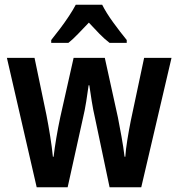

<svg xmlns="http://www.w3.org/2000/svg" viewBox="-20 -786 748 806"><path d="M379 -290Q371 -324 365 -362Q359 -400 355 -428H352Q348 -398 342 -360Q336 -322 328 -289L264 0H134L9 -543H125L175 -303Q183 -262 190.5 -215.5Q198 -169 202 -128H205Q209 -163 216.5 -207.5Q224 -252 233 -294L289 -543H420L475 -293Q482 -257 490 -213Q498 -169 503 -128H506Q508 -158 514.5 -198.5Q521 -239 529 -279L585 -543H700L573 0H440ZM409 -766Q426 -732 455.5 -691.5Q485 -651 512 -618V-606H440Q419 -622 397.5 -644Q376 -666 353 -691Q329 -666 307.5 -643.5Q286 -621 267 -606H195V-618Q212 -639 232 -665.5Q252 -692 269.5 -718.5Q287 -745 298 -766Z"/></svg>

Font: Noto Sans Thai Looped Condensed SemiBold
Style: Regular
Weight: 600
Width: 3
Designer: Sasikarn Vongin, Ben Mitchell
Foundry: The Fontpad Ltd
Version: Version 1.001; ttfautohint (v1.8.4.7-5d5b)